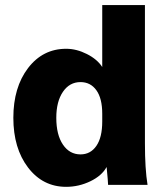

<svg xmlns="http://www.w3.org/2000/svg" viewBox="-20 -723 636 751"><path d="M379.9 -460.9V-703.1H546.9V-162.1Q546.9 -62.5 557.1 0H402.8Q402.8 -10.3 397 -69.8Q378.4 -35.6 333.3 -13.9Q288.1 7.8 238.8 7.8Q147.5 7.8 89.8 -67.6Q32.2 -143.1 32.2 -262.2Q32.2 -381.3 89.8 -456.8Q147.5 -532.2 238.8 -532.2Q279.3 -532.2 319.8 -511.7Q360.4 -491.2 379.9 -460.9ZM379.9 -248V-277.8Q379.9 -338.4 356.9 -370.1Q334 -401.9 294.9 -401.9Q252 -401.9 226.1 -363.8Q200.2 -325.7 200.2 -262.2Q200.2 -195.8 226.1 -157.5Q252 -119.1 294.9 -119.1Q334 -119.1 356.9 -152.3Q379.9 -185.5 379.9 -248Z"/></svg>

Font: LT Superior Black
Style: Regular
Weight: 900
Designer: Daniel Lyons
Foundry: LyonsType
Version: Version 2.005